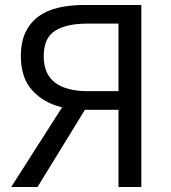

<svg xmlns="http://www.w3.org/2000/svg" viewBox="-20 -753 689 773"><path d="M230 -321Q157 -338 110.5 -388.5Q64 -439 64 -527Q64 -584 83 -623.5Q102 -663 136 -687.5Q170 -712 217 -722.5Q264 -733 320 -733H549V0H457V-311H322L131 0H25ZM333 -658Q247 -658 201.5 -629Q156 -600 156 -527Q156 -455 201.5 -420.5Q247 -386 333 -386H457V-658Z"/></svg>

Font: Kinto Sans
Style: Regular
Weight: 400
Designer: Authors: Ryoko NISHIZUKA  (kana & ideographs); Paul D. Hunt (Latin, Greek & Cyrillic); Wenlong ZHANG  (bopomofo); Sandol
Foundry: Adobe Systems Incorporated, ookami Inc.
Version: Version 0.001